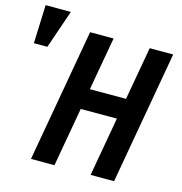

<svg xmlns="http://www.w3.org/2000/svg" viewBox="-234 -907 956 1011"><g transform="rotate(15 244.0 -401.0)"><path d="M153.5 -725H281.5L230 -435H427L478.5 -725H606.5L478.5 0H350.5L407.5 -322H210.5L153.5 0H25.5ZM28 -802 -44 -592.5H-117.5L-109.5 -802Z"/></g></svg>

Font: JuliaMono
Style: Bold Italic
Weight: 700
Italic angle: -9°
Monospace: yes
Designer: cormullion
Foundry: corm
Version: Version 0.057; ttfautohint (v1.8.4)